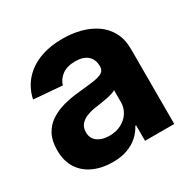

<svg xmlns="http://www.w3.org/2000/svg" viewBox="-131 -680 813 818"><g transform="rotate(-30 275.5 -271.5)"><path d="M199.8 10.4Q147.8 10.4 106.6 -8Q65.4 -26.3 42 -62.4Q18.6 -98.5 18.6 -152.3Q18.6 -198 35.1 -228.7Q51.6 -259.4 80.4 -278.3Q109.2 -297.2 145.9 -307.1Q182.7 -317 223.4 -320.7Q270.9 -325.3 299.9 -329.6Q328.8 -333.9 342 -342.9Q355.3 -352 355.3 -369.3V-371.7Q355.3 -405.2 334.2 -423.7Q313.1 -442.2 274.6 -442.2Q233.8 -442.2 209.6 -424.4Q185.4 -406.6 177.5 -379.5L37.7 -390.8Q48.3 -440.6 79.5 -477Q110.7 -513.3 160.3 -533Q209.9 -552.7 275.2 -552.7Q320.6 -552.7 362.1 -542.1Q403.6 -531.4 436.2 -509.1Q468.8 -486.7 487.7 -451.7Q506.6 -416.7 506.6 -368.2V0H362.9V-76H359Q345.7 -50.5 323.8 -31.1Q301.9 -11.7 271.1 -0.7Q240.3 10.4 199.8 10.4ZM243 -94.1Q276.4 -94.1 301.9 -107.5Q327.4 -120.9 341.9 -143.7Q356.4 -166.5 356.4 -194.9V-252.7Q349.6 -248.4 337.2 -244.6Q324.8 -240.8 309.5 -237.8Q294.2 -234.8 279.2 -232.5Q264.1 -230.3 251.8 -228.5Q224.9 -224.7 204.9 -216.1Q185 -207.4 173.9 -193.1Q162.9 -178.8 162.9 -157.4Q162.9 -126.3 185.4 -110.2Q207.9 -94.1 243 -94.1Z"/></g></svg>

Font: Inter Tight
Style: Regular
Weight: 400
Designer: Rasmus Andersson
Foundry: rsms
Version: Version 3.002